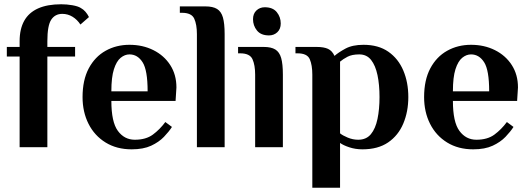

<svg xmlns="http://www.w3.org/2000/svg" viewBox="-20 -690 2480 900"><path d="M72 0V-425H12V-470H72V-497Q72 -554 93.5 -592.5Q115 -631 158.5 -650.5Q202 -670 267 -670Q293 -670 319 -665.5Q345 -661 358 -653Q371 -646 380.5 -635Q390 -624 397 -610L357 -575Q342 -598 320 -611.5Q298 -625 272 -625Q238 -625 220 -597.5Q202 -570 202 -497V-470H332V-425H202V0Z M597 10Q527 10 475 -22Q423 -54 395 -109.5Q367 -165 367 -235Q367 -315 396 -369.5Q425 -424 475 -452Q525 -480 587 -480Q649 -480 699 -455Q749 -430 778 -385Q807 -340 807 -280L803 -217H502Q502 -118 532.5 -76.5Q563 -35 612 -35Q664 -35 696.5 -59Q729 -83 755 -118L786 -95Q772 -73 748.5 -48.5Q725 -24 688.5 -7Q652 10 597 10ZM502 -262H672Q672 -361 648.5 -398Q625 -435 587 -435Q565 -435 545.5 -419Q526 -403 514 -365.5Q502 -328 502 -262Z M903 0V-530Q903 -575 890.5 -602.5Q878 -630 833 -630H823V-660H943Q978 -660 997.5 -648Q1017 -636 1025 -608Q1033 -580 1033 -530V0Z M1176 0V-340Q1176 -385 1163.5 -412.5Q1151 -440 1106 -440H1096V-470H1216Q1251 -470 1270.5 -458Q1290 -446 1298 -418Q1306 -390 1306 -340V0ZM1241 -524Q1203 -524 1184.5 -547Q1166 -570 1166 -600Q1166 -626 1182 -641Q1198 -656 1221 -656Q1259 -656 1277.5 -633Q1296 -610 1296 -580Q1296 -554 1280 -539Q1264 -524 1241 -524Z M1444 190V-340Q1444 -385 1432 -412.5Q1420 -440 1375 -440H1365V-470H1464Q1498 -470 1517.5 -461Q1537 -452 1548 -428Q1566 -444 1599 -462Q1632 -480 1684 -480Q1754 -480 1800.5 -447.5Q1847 -415 1870.5 -359.5Q1894 -304 1894 -235Q1894 -167 1870.5 -111Q1847 -55 1799.5 -22.5Q1752 10 1679 10Q1646 10 1617.5 0.5Q1589 -9 1574 -20V190ZM1659 -35Q1697 -35 1718.5 -61Q1740 -87 1749.5 -132.5Q1759 -178 1759 -235Q1759 -293 1749.5 -338Q1740 -383 1719.5 -409Q1699 -435 1664 -435Q1630 -435 1609 -424Q1588 -413 1574 -401V-65Q1586 -55 1610 -45Q1634 -35 1659 -35Z M2198 10Q2128 10 2076 -22Q2024 -54 1996 -109.5Q1968 -165 1968 -235Q1968 -315 1997 -369.5Q2026 -424 2076 -452Q2126 -480 2188 -480Q2250 -480 2300 -455Q2350 -430 2379 -385Q2408 -340 2408 -280L2404 -217H2103Q2103 -118 2133.5 -76.5Q2164 -35 2213 -35Q2265 -35 2297.5 -59Q2330 -83 2356 -118L2387 -95Q2373 -73 2349.5 -48.5Q2326 -24 2289.5 -7Q2253 10 2198 10ZM2103 -262H2273Q2273 -361 2249.5 -398Q2226 -435 2188 -435Q2166 -435 2146.5 -419Q2127 -403 2115 -365.5Q2103 -328 2103 -262Z"/></svg>

Font: El Messiri
Style: Regular
Weight: 400
Designer: Mohamed Gaber
Foundry: Kief Type Foundry
Version: Version 2.020